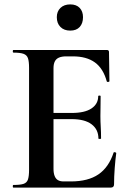

<svg xmlns="http://www.w3.org/2000/svg" viewBox="-20 -852 592 872"><path d="M483 0H41Q38 0 38 -6Q38 -12 41 -12Q72 -12 87 -17Q102 -22 107 -37Q112 -52 112 -81V-544Q112 -573 107 -587.5Q102 -602 87 -607.5Q72 -613 41 -613Q38 -613 38 -619Q38 -625 41 -625H465Q475 -625 475 -616L477 -483Q477 -481 472 -480Q467 -479 465 -482Q449 -541 411 -568.5Q373 -596 311 -596H281Q261 -596 248 -590.5Q235 -585 229 -573Q223 -561 223 -543V-85Q223 -66 228 -53Q233 -40 243 -34Q253 -28 269 -28H302Q380 -28 427 -60Q474 -92 496 -159Q497 -162 502.5 -160.5Q508 -159 508 -157Q504 -128 501 -88.5Q498 -49 498 -15Q498 0 483 0ZM427 -223Q427 -264 396 -287.5Q365 -311 305 -311H170V-339H306Q365 -339 395.5 -359.5Q426 -380 426 -415Q426 -418 431.5 -418Q437 -418 437 -415Q437 -382 436.5 -363.5Q436 -345 436 -325Q436 -300 437.5 -276Q439 -252 439 -223Q439 -221 433 -221Q427 -221 427 -223ZM299 -713Q271 -713 254.5 -729.5Q238 -746 238 -774Q238 -800 254.5 -816Q271 -832 299 -832Q327 -832 342 -816Q357 -800 357 -774Q357 -746 342 -729.5Q327 -713 299 -713Z"/></svg>

Font: Cormorant Garamond Light
Style: Regular
Weight: 300
Designer: Christian Thalmann (Catharsis Fonts)
Foundry: Catharsis Fonts
Version: Version 4.001